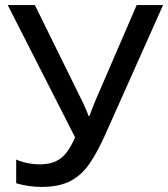

<svg xmlns="http://www.w3.org/2000/svg" viewBox="-20 -734 669 764"><path d="M628.9 -713.9 399.4 -199.7Q369.1 -131.3 337.4 -84.5Q305.7 -37.6 260.5 -13.9Q215.3 9.8 145 9.8Q117.2 9.8 91.3 5.6Q65.4 1.5 44.4 -4.9V-99.1Q65.4 -89.8 89.6 -85Q113.8 -80.1 139.2 -80.1Q175.3 -80.1 200.7 -91.6Q226.1 -103 244.4 -126.7Q262.7 -150.4 278.8 -187.5L10.7 -713.9H118.7L304.2 -337.4Q308.6 -329.6 313.5 -318.4Q318.4 -307.1 323.5 -295.4Q328.6 -283.7 332 -272.9H335.9Q339.4 -281.7 343.8 -293.5Q348.1 -305.2 352.8 -316.9Q357.4 -328.6 361.3 -337.4L523.9 -713.9Z"/></svg>

Font: Open Sans Medium
Style: Regular
Weight: 500
Designer: Monotype Design Team
Foundry: Monotype Imaging Inc.
Version: Version 3.000